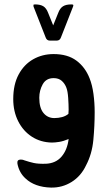

<svg xmlns="http://www.w3.org/2000/svg" viewBox="-20 -636 496 870"><path d="M187 -466 132 -606Q131 -611 131.5 -613.5Q132 -616 139 -616Q163 -616 176.5 -607.5Q190 -599 198 -578L221 -521L244 -578Q252 -599 265.5 -607.5Q279 -616 303 -616Q311 -616 312 -613.5Q313 -611 311 -606L256 -466Q251 -452 237 -452H206Q192 -452 187 -466ZM386 -281Q398 -251 403.5 -210.5Q409 -170 409 -127Q409 -66 403 -2Q397 62 370 113Q347 162 304.5 188.5Q262 215 211 214Q174 213 145 202.5Q116 192 96 173Q67 147 59 106Q56 87 74 87Q79 87 83.5 88Q88 89 92 91Q113 98 133 102.5Q153 107 188 106Q233 104 259 73.5Q285 43 291 -6Q267 4 248 7Q229 10 215 10Q164 9 124.5 -16.5Q85 -42 62.5 -86.5Q40 -131 40 -187Q40 -253 64.5 -298.5Q89 -344 130.5 -367.5Q172 -391 223 -391Q286 -391 326 -361.5Q366 -332 386 -281ZM291 -139Q291 -162 289 -192Q287 -222 281 -238Q274 -257 260 -269.5Q246 -282 223 -282Q189 -282 173.5 -254Q158 -226 158 -193Q158 -147 177 -124Q196 -101 226 -101Q245 -101 261.5 -105.5Q278 -110 290 -120Q290 -124 290.5 -129Q291 -134 291 -139Z"/></svg>

Font: Zain ExtraBold
Style: Regular
Weight: 800
Designer: Zain,Boutros
Foundry: Mobile Telecommunications Company (Zain), 2024
Version: Version 1.50; ttfautohint (v1.8.4)